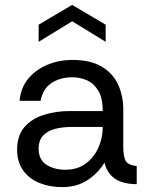

<svg xmlns="http://www.w3.org/2000/svg" viewBox="-20 -753 611 785"><path d="M234 12Q183 12 141 -5Q99 -22 74.5 -56.5Q50 -91 50 -141Q50 -199 80 -233.5Q110 -268 159.5 -283.5Q209 -299 266 -299H400Q400 -351 382.5 -381Q365 -411 337 -424Q309 -437 275 -437Q226 -437 190.5 -413.5Q155 -390 146 -341H60Q65 -395 96 -432Q127 -469 174.5 -488.5Q222 -508 275 -508Q350 -508 396 -480.5Q442 -453 463 -407Q484 -361 484 -305V-153Q484 -116 493 -97Q502 -78 539 -74V0Q506 0 479 -8.5Q452 -17 433.5 -36.5Q415 -56 407 -88Q382 -46 338.5 -17Q295 12 234 12ZM247 -59Q297 -59 331 -84.5Q365 -110 382.5 -150Q400 -190 400 -233V-234H273Q238 -234 207 -226.5Q176 -219 157 -199.5Q138 -180 138 -145Q138 -100 170 -79.5Q202 -59 247 -59ZM138 -582V-652L275 -733L412 -652V-582L275 -666Z"/></svg>

Font: Rethink Sans
Style: Regular
Weight: 400
Designer: The Rethink Sans project authors (Hans Thiessen). DM Sans designed by Colophon Foundry.
Foundry: Rethink Communications LLC
Version: Version 1.001